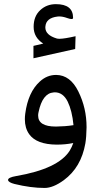

<svg xmlns="http://www.w3.org/2000/svg" viewBox="-20 -700 492 939"><path d="M292 181.2C348.6 139.6 383.8 79.6 397.5 1C400.9 -19.5 402.8 -45.4 403.3 -76.2V-78.6C403.3 -140.6 390.1 -198.2 363.3 -252.4C336.9 -306.2 300.8 -333 255.4 -333.5H253.9C224.6 -333.5 198.2 -322.8 174.8 -301.3C136.7 -266.6 112.8 -214.4 103.5 -144.5C102.1 -134.8 101.6 -125.5 101.6 -116.7C101.6 -88.4 108.4 -64 122.6 -43.9C146.5 -10.3 191.4 6.8 256.8 7.3C285.6 7.3 312.5 4.9 338.4 -0.5C334 12.7 328.1 24.9 320.8 37.1C283.2 96.2 195.8 137.7 58.6 161.1C32.7 165.5 19.5 171.9 19.5 179.7V181.2C21 188.5 31.7 194.8 50.8 199.7C104.5 212.9 153.8 219.2 198.2 219.2C226.1 219.2 257.3 206.5 292 181.2ZM143.6 -475.6V-415L347.7 -460.4L349.6 -522.9C313 -514.6 287.1 -510.3 271 -510.3C265.6 -510.3 261.2 -510.7 257.8 -511.7C220.2 -522.9 201.7 -541 201.7 -565.9C201.7 -567.4 201.7 -569.3 202.1 -571.3C204.6 -598.6 224.1 -614.7 261.7 -619.1C264.2 -619.6 266.6 -619.6 269 -619.6C280.8 -619.6 293.9 -617.2 308.6 -611.8C317.9 -608.4 324.7 -606.9 329.6 -606.9C335 -606.9 337.4 -608.9 337.4 -612.8C337.4 -657.2 309.6 -679.7 253.4 -679.7C223.1 -679.7 197.3 -669.9 176.3 -649.9C155.3 -630.4 144.5 -603.5 144.5 -568.8C144.5 -534.2 160.2 -506.8 191.4 -486.8ZM241.7 -248C244.1 -248.5 246.1 -248.5 248 -248.5C274.9 -248.5 295.9 -233.4 311 -203.1C325.2 -173.8 335 -135.3 339.4 -87.9C312 -83.5 284.2 -81.5 255.4 -81.1H252.4C195.3 -81.1 166.5 -99.1 166.5 -134.8C166.5 -140.1 167 -145.5 168.5 -151.4C181.2 -212.9 205.6 -245.1 241.7 -248Z"/></svg>

Font: Gandom
Style: Regular
Weight: 400
Foundry: DejaVu fonts team - Redesigned by Saber Rastikerdar - Based on Samim Font
Version: Version 0.8